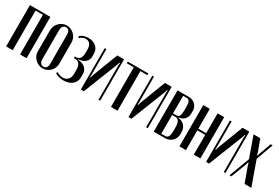

<svg xmlns="http://www.w3.org/2000/svg" viewBox="45 -1244 2901 1994"><g transform="rotate(30 1495.0 -247.5)"><path d="M282 -495V0H204V-475H116V0H37V-495Z M476 -504Q502 -504 525.5 -493.5Q549 -483 566.5 -465.5Q584 -448 594.5 -424.5Q605 -401 605 -375V-118Q605 -92 595 -69Q585 -46 567.5 -28.5Q550 -11 527 -1Q504 9 478 9Q452 9 428.5 -1.5Q405 -12 387 -29Q369 -46 358.5 -69.5Q348 -93 348 -118V-375Q348 -401 358.5 -424.5Q369 -448 386.5 -465.5Q404 -483 427 -493.5Q450 -504 476 -504ZM477 -484Q455 -484 442 -467Q429 -450 429 -422V-72Q429 -44 442 -27.5Q455 -11 477 -11Q499 -11 511.5 -27.5Q524 -44 524 -72V-422Q524 -451 511.5 -467.5Q499 -484 477 -484Z M727 9Q669 9 624 -19L634 -36Q672 -13 707 -13Q743 -13 767 -37Q791 -61 791 -108V-151Q791 -199 773 -223Q755 -247 722 -247H707V-266H722Q753 -267 769 -289Q785 -311 785 -359V-392Q785 -437 766.5 -459.5Q748 -482 717 -482Q699 -482 681 -474.5Q663 -467 648 -452L634 -465Q668 -504 735 -504Q792 -504 828.5 -472.5Q865 -441 865 -387V-358Q865 -316 837.5 -290.5Q810 -265 768 -261L754 -260V-253L768 -252Q813 -248 842 -220.5Q871 -193 871 -148V-112Q871 -56 831 -23.5Q791 9 727 9Z M1165 -496V0H1145V-412L1148 -442L1141 -443L1132 -413L969 0H933V-496H953V-190L951 -160L958 -159L966 -189L1084 -496Z M1457 -475H1373V0H1294V-475H1210V-495H1457Z M1736 -496V0H1716V-412L1719 -442L1712 -443L1703 -413L1540 0H1504V-496H1524V-190L1522 -160L1529 -159L1537 -189L1655 -496Z M2051 -361Q2051 -335 2043 -316.5Q2035 -298 2023 -285.5Q2011 -273 1996.5 -267Q1982 -261 1968 -259L1958 -258V-252L1968 -250Q1983 -248 1999.5 -240.5Q2016 -233 2029.5 -219Q2043 -205 2051.5 -185.5Q2060 -166 2060 -140V-113Q2060 -87 2050 -66Q2040 -45 2024 -30.5Q2008 -16 1987.5 -8Q1967 0 1945 0H1807V-495H1938Q1959 -495 1979.5 -488.5Q2000 -482 2015.5 -468.5Q2031 -455 2041 -435.5Q2051 -416 2051 -390ZM1927 -264Q1952 -264 1962 -283.5Q1972 -303 1972 -348V-394Q1972 -439 1961.5 -457Q1951 -475 1928 -475H1886V-264ZM1981 -152Q1981 -201 1966.5 -223Q1952 -245 1927 -245H1886V-20H1933Q1956 -20 1968.5 -39.5Q1981 -59 1981 -107Z M2193 -496V-258H2287V-496H2366V-1H2287V-238H2193V-1H2115V-496Z M2667 -496V0H2647V-412L2650 -442L2643 -443L2634 -413L2471 0H2435V-496H2455V-190L2453 -160L2460 -159L2468 -189L2586 -496Z M2800 -494 2852 -352 2859 -324H2866L2873 -352L2925 -494H2948L2874 -290L2977 -1H2896L2829 -185L2822 -213H2815L2808 -185L2738 -1H2715L2807 -247L2719 -494Z"/></g></svg>

Font: Moniqa SemBd Narrow Heading
Style: Regular
Weight: 600
Width: 4
Designer: Rajesh Rajput
Foundry: Rajesh Rajput
Version: Version 1.000